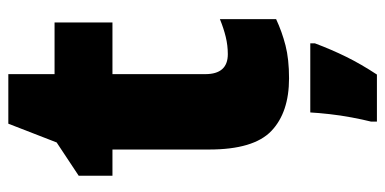

<svg xmlns="http://www.w3.org/2000/svg" viewBox="-252 -452 925 461"><g transform="rotate(-90 210.5 -221.5)"><path d="M311 -137Q332 -137 352.5 -142Q373 -147 395 -156V-21Q365 -7 332 1.5Q299 10 253 10Q171 10 126.5 -32.5Q82 -75 82 -182V-414H19V-495L99 -548L144 -664H263V-553H387V-414H263V-191Q263 -137 311 -137ZM337 72Q322 112 304.5 147.5Q287 183 262 221H149V207Q154 187 159 160.5Q164 134 167 107Q170 80 171 61H337Z"/></g></svg>

Font: Noto Sans Lao SemiCondensed Black
Style: Regular
Weight: 900
Width: 4
Designer: Monotype Design Team
Foundry: Monotype Imaging Inc.
Version: Version 2.003; ttfautohint (v1.8.4.7-5d5b)